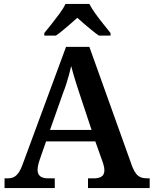

<svg xmlns="http://www.w3.org/2000/svg" viewBox="-20 -951 777 971"><path d="M3 0V-49H17Q36 -49 49 -55Q62 -61 73.5 -77Q85 -93 96 -124L314 -714H432L649 -108Q658 -86 668 -73Q678 -60 692 -54.5Q706 -49 725 -49H737V0H425V-49H455Q480 -49 494 -58.5Q508 -68 508 -91Q508 -98 506.5 -105Q505 -112 503 -119.5Q501 -127 499 -132L462 -236H213L181 -144Q178 -136 175.5 -126.5Q173 -117 171.5 -108Q170 -99 170 -92Q170 -71 183 -60Q196 -49 224 -49H257V0ZM233 -294H443L383 -475Q375 -500 367 -524Q359 -548 352.5 -571Q346 -594 340 -617Q335 -595 329 -573Q323 -551 316 -528.5Q309 -506 299 -481ZM204 -784Q220 -803 240.5 -829Q261 -855 281 -882Q301 -909 311 -931H432Q443 -909 462.5 -882Q482 -855 503 -829Q524 -803 539 -784V-771H480Q464 -782 444.5 -798Q425 -814 405.5 -830.5Q386 -847 371 -861Q356 -847 336.5 -830.5Q317 -814 298 -798Q279 -782 263 -771H204Z"/></svg>

Font: Noto Rashi Hebrew SemiBold
Style: Regular
Weight: 600
Version: Version 1.006